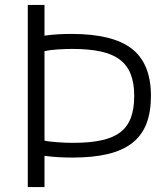

<svg xmlns="http://www.w3.org/2000/svg" viewBox="-20 -761 675 781"><path d="M93 -741H161V-616Q190 -620 217 -621.5Q244 -623 271 -623Q439 -623 516.5 -562.5Q594 -502 594 -371Q594 -305 575.5 -257.5Q557 -210 518 -179.5Q479 -149 418.5 -134.5Q358 -120 274 -120Q248 -120 220.5 -121.5Q193 -123 161 -127V0H93ZM279 -180Q346 -180 393.5 -190.5Q441 -201 470 -223.5Q499 -246 512.5 -282.5Q526 -319 526 -371Q526 -422 512 -458.5Q498 -495 468 -518Q438 -541 390 -551.5Q342 -562 274 -562Q248 -562 215.5 -560Q183 -558 161 -553V-189Q168 -187 182 -185.5Q196 -184 213 -182.5Q230 -181 247.5 -180.5Q265 -180 279 -180Z"/></svg>

Font: Encode Sans Normal
Style: Light
Weight: 300
Designer: Pablo Impallari, Andres Torresi
Foundry: Pablo Impallari, Andres Torresi
Version: Version 1.000; ttfautohint (v1.00) -l 8 -r 50 -G 200 -x 14 -